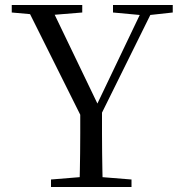

<svg xmlns="http://www.w3.org/2000/svg" viewBox="-20 -748 727 768"><path d="M184 0V-30L331 -42H357L506 -30V0ZM298 0Q299 -38 299.5 -69.5Q300 -101 300.5 -135.5Q301 -170 301 -214.5Q301 -259 301 -323H388Q388 -259 388 -214.5Q388 -170 388.5 -136Q389 -102 389.5 -70Q390 -38 391 0ZM317 -257 82 -728H180L383 -306H357L363 -320L558 -728H601L368 -257ZM27 -698V-728H309V-698L175 -687H150ZM432 -698V-728H671V-698L571 -687H551Z"/></svg>

Font: Noto Serif TC ExtraLight
Style: Regular
Weight: 400
Version: Version 2.002-H1;hotconv 1.1.0;makeotfexe 2.6.0